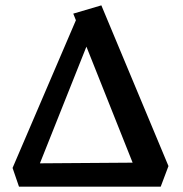

<svg xmlns="http://www.w3.org/2000/svg" viewBox="-20 -698 685 718"><path d="M51 0 27 -70 271 -639 340 -616 122 -69 97 -87 516 -90 491 -52 254 -647 359 -678 610 -77 581 0Z"/></svg>

Font: Eczar Medium
Style: Regular
Weight: 500
Designer: Vaibhav Singh
Foundry: Rosetta Type Foundry
Version: Version 2.000